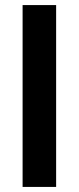

<svg xmlns="http://www.w3.org/2000/svg" viewBox="-20 -736 310 756"><path d="M201 -716V0H69V-716Z"/></svg>

Font: Madhuban SemiBold
Style: Regular
Weight: 600
Designer: jaikishan Patel
Foundry: MagicType
Version: Version 1.000